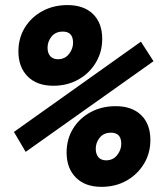

<svg xmlns="http://www.w3.org/2000/svg" viewBox="-20 -723 626 753"><path d="M189 -386.7Q125 -386.7 88.6 -423.1Q52.2 -459.5 52.2 -521.5Q52.2 -573.2 77.1 -614.3Q102.1 -655.3 145.8 -679.2Q189.5 -703.1 244.6 -703.1Q308.6 -703.1 344.7 -668Q380.9 -632.8 380.9 -570.3Q380.9 -519 355.7 -477.3Q330.6 -435.5 287.4 -411.1Q244.1 -386.7 189 -386.7ZM377.9 9.8Q314 9.8 277.6 -26.6Q241.2 -63 241.2 -125Q241.2 -176.8 266.1 -217.8Q291 -258.8 334.7 -282.7Q378.4 -306.6 433.6 -306.6Q497.6 -306.6 533.7 -271.5Q569.8 -236.3 569.8 -173.8Q569.8 -122.6 544.7 -80.8Q519.5 -39.1 476.3 -14.6Q433.1 9.8 377.9 9.8ZM80.6 -127.4 34.7 -205.6 532.7 -559.6 582 -482.9ZM396 -94.2Q423.3 -94.2 439.5 -114.7Q455.6 -135.3 455.6 -158.7Q455.6 -202.6 415.5 -202.6Q386.7 -202.6 371.1 -183.1Q355.5 -163.6 355.5 -139.6Q355.5 -118.7 366 -106.4Q376.5 -94.2 396 -94.2ZM207 -490.7Q234.4 -490.7 250.5 -511.2Q266.6 -531.7 266.6 -555.2Q266.6 -599.1 226.6 -599.1Q197.8 -599.1 182.1 -579.6Q166.5 -560.1 166.5 -536.1Q166.5 -515.1 177 -502.9Q187.5 -490.7 207 -490.7Z"/></svg>

Font: CaskaydiaCove NFP
Style: Bold Italic
Weight: 700
Italic angle: -10°
Designer: Aaron Bell
Foundry: Saja Typeworks
Version: Version 2111.001; VTT 6.35;Nerd Fonts 3.1.1